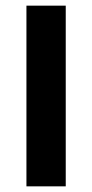

<svg xmlns="http://www.w3.org/2000/svg" viewBox="-20 -659 326 679"><path d="M212.5 0H73.5V-639H212.5Z"/></svg>

Font: Anek Gujarati SemiExpanded SemiBold
Style: Regular
Weight: 600
Width: 6
Designer: Mrunmayee Ghaisas (Gujarati), Yesha Goshar (Latin)
Foundry: Ek Type
Version: Version 1.003